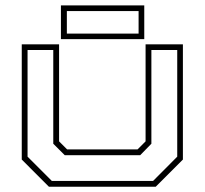

<svg xmlns="http://www.w3.org/2000/svg" viewBox="-20 -708 776 728"><path d="M165.5 0 62.5 -103V-540H204V-172L234.5 -141.5H501.5L532 -172V-540H673.5V-103L570.5 0ZM176.5 -22H560.5L652 -114V-518.5H554V-163L511.5 -119.5H225.5L182 -163V-518.5H84.5V-114ZM211 -559.5V-687.5H527V-559.5ZM233.5 -580.5H505.5V-666H233.5Z"/></svg>

Font: Tourney Expanded ExtraLight
Style: Regular
Weight: 200
Width: 7
Designer: Tyler Finck
Foundry: Etcetera Type Co
Version: Version 1.010; ttfautohint (v1.8.3)